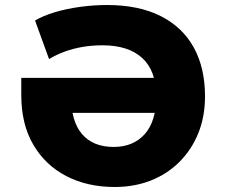

<svg xmlns="http://www.w3.org/2000/svg" viewBox="-20 -736 904 767"><path d="M438 11Q329 11 245 -32.5Q161 -76 113 -158Q65 -240 65 -356V-425H683V-285H202L264 -351Q264 -251 308 -200Q352 -149 434 -149Q512 -149 558 -200Q604 -251 604 -351Q604 -453 548.5 -504Q493 -555 390 -555Q347 -555 309.5 -548.5Q272 -542 239 -530Q206 -518 176 -500L120 -654Q152 -673 198.5 -687Q245 -701 299.5 -708.5Q354 -716 407 -716Q535 -716 622.5 -671.5Q710 -627 754.5 -545.5Q799 -464 799 -351Q799 -270 772 -203.5Q745 -137 696 -88.5Q647 -40 581.5 -14.5Q516 11 438 11Z"/></svg>

Font: Nunito Sans 6pt Black
Style: Regular
Weight: 900
Version: Version 3.101;gftools[0.9.27]